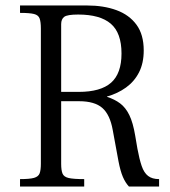

<svg xmlns="http://www.w3.org/2000/svg" viewBox="-20 -680 618 700"><path d="M53 0V-27Q88 -27 104 -31.5Q120 -36 124.5 -48Q129 -60 129 -83V-576Q129 -600 124.5 -612.5Q120 -625 104 -629Q88 -633 53 -633V-660H298Q358 -660 404.5 -643Q451 -626 477.5 -590Q504 -554 504 -496Q504 -450 487 -416.5Q470 -383 439.5 -361Q409 -339 370 -328V-327Q398 -318 418 -303Q438 -288 451.5 -260.5Q465 -233 473 -185L481 -138Q488 -100 496.5 -75Q505 -50 520 -38.5Q535 -27 560 -27V0H450Q437 -14 428 -35Q419 -56 412 -92L391 -206Q381 -262 353 -286.5Q325 -311 268 -311H203V-83Q203 -59 208 -47Q213 -35 230.5 -31Q248 -27 287 -27V0ZM203 -345H267Q347 -345 385 -378.5Q423 -412 423 -485Q423 -560 384 -593.5Q345 -627 265 -627Q225 -627 214 -618.5Q203 -610 203 -592Z"/></svg>

Font: Frank Ruhl Libre Light
Style: Regular
Weight: 300
Designer: Yanek Iontef
Foundry: Fontef
Version: Version 6.003;gftools[0.9.30]